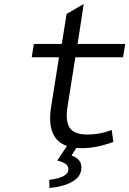

<svg xmlns="http://www.w3.org/2000/svg" viewBox="-20 -730 648 963"><path d="M357.9 -442.9 318.8 -195.8Q307.1 -124 329.3 -89.6Q351.6 -55.2 419.9 -55.2Q481.4 -55.2 540 -78.1L548.8 -18.1Q462.9 13.2 391.1 13.2Q371.6 13.2 362.8 12.2L338.9 49.8Q388.2 66.9 388.2 109.9Q388.2 155.8 342.3 181.4Q296.4 207 228 212.9L227.1 171.9Q323.2 160.2 323.2 119.1Q323.2 102.5 309.3 92.3Q295.4 82 267.1 75.2L315.9 2Q210.4 -34.2 236.8 -196.8L275.9 -442.9H139.2L149.9 -509.8H290L314 -660.2L399.9 -710L369.1 -509.8H607.9L597.2 -442.9Z"/></svg>

Font: Office Code Pro Italic
Style: Regular
Weight: 400
Italic angle: -9°
Designer: Nathan Rutzky & Paul D. Hunt
Foundry: Adobe Systems Incorporated
Version: Version 1.004;PS 001.004;hotconv 1.0.70;makeotf.lib2.5.58329